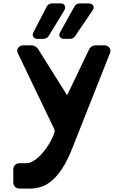

<svg xmlns="http://www.w3.org/2000/svg" viewBox="-20 -820 726 1127"><path d="M421 -608Q411 -592 390 -592H356Q339 -592 331.5 -603.5Q324 -615 333 -631L417 -782Q427 -800 448 -800H501Q520 -800 527 -787Q534 -774 524 -760ZM266 -609Q255 -592 235 -592H200Q183 -592 175.5 -603.5Q168 -615 176 -630L254 -781Q260 -792 268 -796Q276 -800 285 -800H335Q354 -800 360 -787Q366 -774 358 -760ZM406 46Q377 120 346.5 167Q316 214 284.5 240.5Q253 267 220.5 277Q188 287 154 287H97Q79 287 68.5 277Q58 267 58 249V176Q58 159 68 148.5Q78 138 97 138H135Q156 138 180.5 122Q205 106 227.5 80.5Q250 55 269 23.5Q288 -8 299 -40Q303 -51 299 -61L86 -505Q76 -525 86.5 -539.5Q97 -554 119 -554H163Q190 -554 205 -530L370 -267Q375 -260 377 -267L502 -528Q514 -554 544 -554H591Q611 -554 622 -540.5Q633 -527 625 -507Z"/></svg>

Font: OpenDyslexic3
Style: Bold
Weight: 700
Designer: Abelardo Gonzalez
Version: Version 1.000;PS 001.001;hotconv 1.0.56